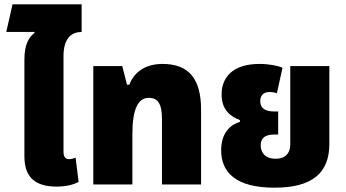

<svg xmlns="http://www.w3.org/2000/svg" viewBox="-20 -854 1600 889"><path d="M242 10C285 10 321 1 344 -12L330 -124C321 -120 309 -117 301 -117C282 -117 274 -129 274 -152V-594C274 -679 313 -706 358 -706V-834H38L9 -706H139L140 -702C115 -682 93 -652 93 -577V-130C93 -41 135 10 242 10Z M412 0H593V-235C593 -352 621 -401 669 -401C709 -401 730 -376 730 -304V0H911V-346C911 -487 856 -558 733 -558C647 -558 599 -515 579 -462H568L546 -548H412Z M1251 15C1426 15 1505 -53 1505 -188V-548H1324V-184C1324 -151 1307 -119 1256 -119C1202 -119 1187 -154 1187 -182C1187 -215 1209 -231 1248 -231H1268V-338H1248C1217 -338 1185 -347 1185 -386C1185 -411 1199 -428 1228 -428C1241 -428 1255 -425 1262 -422L1288 -540C1267 -550 1225 -558 1181 -558C1055 -558 1006 -493 1006 -417C1006 -347 1045 -315 1091 -298V-290C1050 -278 1004 -242 1004 -158C1004 -56 1072 15 1251 15Z"/></svg>

Font: Noto Sans Thai SemCond Blk
Style: Regular
Weight: 900
Width: 4
Designer: Monotype Design Team
Foundry: Monotype Imaging Inc.
Version: Version 2.002